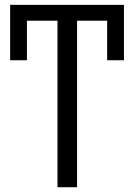

<svg xmlns="http://www.w3.org/2000/svg" viewBox="-20 -784 562 804"><path d="M302.7 0H220.7V-697.3H92.8V-531.7H22.5V-763.7H499V-531.7H428.7V-697.3H302.7Z"/></svg>

Font: Open Sans
Style: Regular
Weight: 400
Designer: Monotype Design Team
Foundry: Monotype Imaging Inc.
Version: Version 3.000; ttfautohint (v1.8.4)